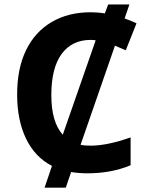

<svg xmlns="http://www.w3.org/2000/svg" viewBox="-20 -780 677 875"><path d="M393.1 -598.1Q307.6 -598.1 260.7 -533.9Q213.9 -469.7 213.9 -346.7Q213.9 -223.6 266.1 -166L416 -596.2Q408.2 -598.1 393.1 -598.1ZM393.1 -116.2Q468.3 -116.2 575.2 -153.8V-26.9Q487.3 9.8 378.9 9.8Q338.4 9.8 304.2 3.9L279.8 75.2H183.1L216.8 -23.9Q139.2 -64 98.6 -148.2Q58.1 -232.4 58.1 -349.9Q58.1 -467.3 98.6 -551Q139.2 -634.8 215.1 -679.4Q291 -724.1 393.1 -724.1Q424.8 -724.1 458 -719.2L473.1 -759.8H569.8L547.9 -695.8Q570.3 -688.5 602.1 -673.8L553.2 -550.8Q511.2 -569.3 503.9 -571.8L347.2 -120.1Q363.8 -116.2 393.1 -116.2Z"/></svg>

Font: NotoSans-Bold
Style: Bold
Weight: 700
Designer: Monotype Design team
Foundry: Monotype Imaging Inc.
Version: Version 1.04